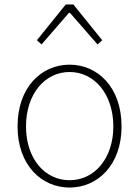

<svg xmlns="http://www.w3.org/2000/svg" viewBox="-20 -831 626 864"><path d="M293 13C419 13 527 -88 527 -262C527 -439 419 -540 293 -540C167 -540 59 -439 59 -262C59 -88 167 13 293 13ZM293 -20C181 -20 97 -118 97 -262C97 -407 181 -507 293 -507C405 -507 490 -407 490 -262C490 -118 405 -20 293 -20ZM146 -650 167 -631 290 -773H295L419 -631L440 -650L310 -811H276Z"/></svg>

Font: Noto Sans Japanese Thin
Style: Regular
Weight: 100
Designer: Ryoko NISHIZUKA (kana & ideographs); Paul D. Hunt (Latin, Greek & Cyrillic); Wenlong ZHANG (bopomofo); Sandoll Communica
Foundry: Adobe Systems Incorporated
Version: Version 1.000;PS 1;hotconv 1.0.78;makeotf.lib2.5.61930